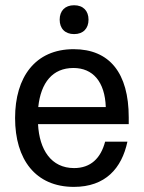

<svg xmlns="http://www.w3.org/2000/svg" viewBox="-20 -700 548 732"><path d="M262.5 -570C297.5 -570 317.5 -591.7 317.5 -625C317.5 -658.3 297.5 -680 262.5 -680C227.5 -680 207.5 -658.3 207.5 -625C207.5 -591.7 227.5 -570 262.5 -570ZM261.7 12.5C381.7 12.5 444.2 -58.3 465.8 -160H380.8C364.2 -96.7 325.8 -59.2 262.5 -59.2C175 -59.2 130 -129.2 125 -226.7H470.8V-252.5C470.8 -421.7 397.5 -512.5 260.8 -512.5C114.2 -512.5 37.5 -405.8 37.5 -250C37.5 -92.5 115 12.5 261.7 12.5ZM125.8 -291.7C135.8 -385.8 180.8 -440.8 260 -440.8C334.2 -440.8 380 -388.3 383.3 -291.7Z"/></svg>

Font: Familjen Grotesk
Style: Regular
Weight: 400
Designer: Anders Wikstroem, Jonas Baeckman, Matilda Gysing, Kristian Moeller
Foundry: Familjen STHLM AB
Version: Version 2.000